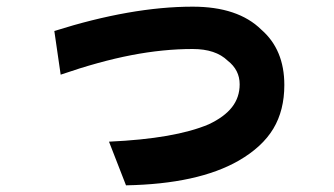

<svg xmlns="http://www.w3.org/2000/svg" viewBox="-20 -459 1002 576"><path d="M606 -86Q653 -108 676 -137.5Q699 -167 699 -206Q699 -249 663 -277Q627 -312 558 -312Q470 -312 374 -293.5Q278 -275 162 -235L143 -366Q374 -439 558 -439Q694 -439 764 -370Q833 -310 833 -204Q833 -128 800 -73Q767 -18 696 23Q574 93 358 97L307 -34Q505 -43 606 -86Z"/></svg>

Font: Gmarket Sans TTF Bold
Style: Regular
Weight: 700
Designer: Creative Director : Sungho Lee; Art Director : Kiwoong Choi; Project Manager : Sori Yang, Jongwook Yoon; Font Designer :
Foundry: Sandoll Inc.
Version: Version 1.000;hotconv 1.0.109;makeotfexe 2.5.65596